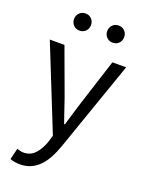

<svg xmlns="http://www.w3.org/2000/svg" viewBox="-181 -852 883 1170"><g transform="rotate(20 260.5 -266.5)"><path d="M101 234Q64 234 37 223L55 150Q63 153 74 156Q85 159 96 159Q143 159 172.5 126Q202 93 219 42L231 1L13 -543H108L219 -241Q231 -206 244.5 -166Q258 -126 271 -89H276Q287 -126 299 -165.5Q311 -205 322 -241L419 -543H508L303 45Q289 85 270.5 119.5Q252 154 228 179.5Q204 205 172.5 219.5Q141 234 101 234ZM164 -656Q140 -656 124.5 -672Q109 -688 109 -711Q109 -735 124.5 -751Q140 -767 164 -767Q188 -767 203.5 -751Q219 -735 219 -711Q219 -688 203.5 -672Q188 -656 164 -656ZM379 -656Q355 -656 339.5 -672Q324 -688 324 -711Q324 -735 339.5 -751Q355 -767 379 -767Q403 -767 418.5 -751Q434 -735 434 -711Q434 -688 418.5 -672Q403 -656 379 -656Z"/></g></svg>

Font: SpoqaHanSans-Regular
Style: Regular
Weight: 400
Designer: [Spoqa Han Sans] Dong-huui Kim \uAE40 \uB3D9 \uD718  Younghwa Kang \uAC15 \uC601 \uD654  [Noto Sans] Ryoko NISHIZUKA \u8
Foundry: Spoqa (http://www.spoqa-han-sans.com)
Version: Version 2.000